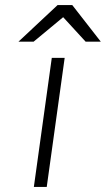

<svg xmlns="http://www.w3.org/2000/svg" viewBox="-20 -740 419 760"><path d="M208 -720 53 -575H113L230 -672L319 -575H379L266 -720ZM114 0H165L236 -511H185Z"/></svg>

Font: Chivo Light
Style: Italic
Weight: 300
Italic angle: -8°
Designer: Hector Gatti
Foundry: Omnibus-Type
Version: Version 1.003;PS 001.003;hotconv 1.0.70;makeotf.lib2.5.58329